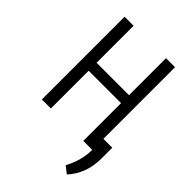

<svg xmlns="http://www.w3.org/2000/svg" viewBox="-204 -617 867 867"><g transform="rotate(45 229.0 -184.0)"><path d="M446.8 -2Q446.8 94.7 387.2 159.7L354 133.8Q389.6 67.4 389.6 0H332.5V-241.2H125.5V0H67.9V-528.3H125.5V-292H332.5V-528.3H390.1V-70.8H446.8Z"/></g></svg>

Font: RobotoCondensed-Light
Style: Light
Weight: 300
Designer: Google
Version: Version 1.200311; 2013